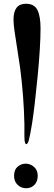

<svg xmlns="http://www.w3.org/2000/svg" viewBox="-20 -967 289 1023"><path d="M119 36Q93 36 74 18Q55 0 55 -30Q55 -63 74 -79Q93 -95 117 -95Q142 -95 161.5 -77.5Q181 -60 181 -31Q181 0 163.5 18Q146 36 119 36ZM119 -199Q116 -200 114 -205Q112 -210 111 -219Q110 -228 110 -241Q110 -254 110 -270.5Q110 -287 110 -306Q107 -453 87 -607Q81 -650 71.5 -709Q62 -768 57 -803.5Q52 -839 52 -863Q52 -947 118 -947Q163 -947 179.5 -913.5Q196 -880 196 -816Q196 -720 180.5 -560Q165 -400 151 -310Q141 -249 134.5 -223.5Q128 -198 119 -199Z"/></svg>

Font: Henny Penny
Style: Regular
Weight: 400
Designer: Olga Umpeleva
Foundry: Brownfox
Version: Version 1.001